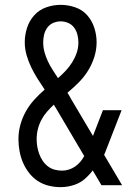

<svg xmlns="http://www.w3.org/2000/svg" viewBox="-20 -763 540 791"><path d="M229 8Q205 8 180.5 2Q156 -4 135.5 -17.5Q115 -31 99.5 -51Q84 -71 74.5 -93.5Q65 -116 60.5 -140.5Q56 -165 56 -190Q56 -220 64 -249Q72 -278 86.5 -304Q101 -330 121 -352Q141 -374 164 -394Q149 -416 134.5 -439Q120 -462 108.5 -486Q97 -510 89.5 -536Q82 -562 82 -589Q82 -619 91.5 -648.5Q101 -678 121.5 -700.5Q142 -723 171 -733Q200 -743 230 -743Q260 -743 289.5 -733Q319 -723 339 -700.5Q359 -678 368.5 -648.5Q378 -619 378 -589Q378 -558 368.5 -528Q359 -498 342.5 -471.5Q326 -445 304 -423Q282 -401 258 -381Q262 -374 266 -367.5Q270 -361 273 -355L363 -203L404 -309H481L421 -155Q418 -147 415 -139.5Q412 -132 409 -125L483 0H398L362 -61Q348 -42 329.5 -26Q311 -10 288 -2Q274 3 259 5.5Q244 8 229 8ZM219 -441 220 -442Q236 -456 251 -472Q266 -488 277.5 -506.5Q289 -525 296 -545.5Q303 -566 303 -588Q303 -604 299 -620Q295 -636 285.5 -649Q276 -662 261 -668.5Q246 -675 230 -675Q214 -675 199 -668.5Q184 -662 174.5 -648.5Q165 -635 161.5 -619.5Q158 -604 158 -588Q158 -567 163.5 -547.5Q169 -528 177.5 -510Q186 -492 197 -475Q208 -458 219 -441ZM236 -60Q250 -60 264 -64.5Q278 -69 289.5 -77Q301 -85 310.5 -96Q320 -107 327 -120L209 -320Q207 -323 205 -326Q203 -329 202 -332Q187 -318 173.5 -302.5Q160 -287 150.5 -269Q141 -251 136 -231Q131 -211 131 -190Q131 -175 133.5 -159.5Q136 -144 141.5 -129Q147 -114 156 -100.5Q165 -87 177.5 -77.5Q190 -68 205 -64Q220 -60 236 -60Z"/></svg>

Font: Iosevka Fixed
Style: Regular
Weight: 400
Monospace: yes
Designer: Belleve Invis
Foundry: Belleve Invis
Version: Version 33.2.4